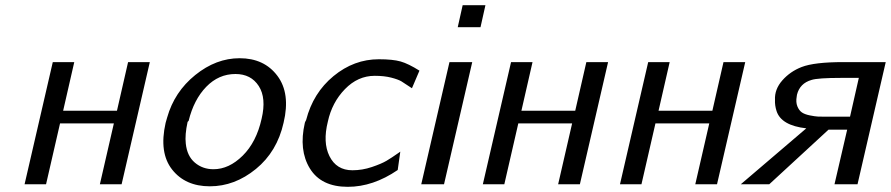

<svg xmlns="http://www.w3.org/2000/svg" viewBox="-20 -712 3443 742"><path d="M75 0 184 -472H267L224 -284H432L475 -472H559L450 0H366L420 -235H212L158 0Z M620 -237Q623 -249 626 -258Q654 -357 734.5 -422Q815 -487 906 -487Q1001 -487 1052 -419Q1103 -351 1076 -238Q1051 -126 969 -59Q887 8 791 8Q696 8 645 -57Q594 -122 620 -237ZM709 -245 705 -241Q694 -191 698 -157Q703 -109 733 -83.5Q763 -58 805 -58Q865 -58 918 -110.5Q971 -163 991 -253Q1010 -333 980 -379.5Q950 -426 890 -426Q825 -426 777 -376.5Q729 -327 709 -245Z M1158 -237Q1158 -239 1163 -248Q1190 -353 1269 -418Q1348 -483 1444 -483Q1498 -483 1528 -474.5Q1558 -466 1601 -439L1572 -371Q1544 -390 1531.5 -397.5Q1519 -405 1492 -412Q1465 -419 1428 -419Q1363 -419 1313 -367.5Q1263 -316 1247 -242Q1227 -162 1253 -109Q1280 -54 1342 -54Q1380 -54 1417 -66.5Q1454 -79 1473.5 -90.5Q1493 -102 1520 -121Q1525 -124 1527 -126L1517 -55Q1422 10 1324 10Q1221 10 1177.5 -61Q1134 -132 1158 -237Z M1749 -607 1768 -692H1856L1837 -607ZM1608 0 1717 -472H1805L1696 0Z M1846 0 1955 -472H2038L1995 -284H2203L2246 -472H2330L2221 0H2137L2191 -235H1983L1929 0Z M2376 0 2485 -472H2568L2525 -284H2733L2776 -472H2860L2751 0H2667L2721 -235H2513L2459 0Z M2843 0 3096 -216Q2999 -227 2981 -283Q2974 -305 2975 -326Q2973 -367 3003.5 -401.5Q3034 -436 3078 -453Q3127 -472 3239 -472H3403L3294 0H3205L3254 -211H3182L2953 0ZM3060 -346Q3059 -343 3059 -339Q3055 -317 3061.5 -301Q3068 -285 3079 -277.5Q3090 -270 3110 -266Q3130 -262 3141 -261.5Q3152 -261 3171 -261H3265L3299 -411H3232Q3140 -411 3116 -403Q3071 -390 3060 -346Z"/></svg>

Font: Coval
Style: Book Italic
Weight: 350
Foundry: Context Ltd
Version: Version 001.000